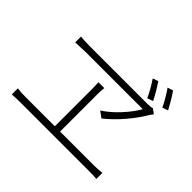

<svg xmlns="http://www.w3.org/2000/svg" viewBox="-170 -1104 1341 1341"><g transform="rotate(45 500.0 -434.0)"><path d="M928 -719 886 -704Q854 -770 813 -829L854 -842Q895 -782 928 -719ZM808 -691 765 -676Q738 -736 694 -801L735 -815Q776 -754 808 -691ZM797 -600H233L133 -596V-653Q193 -649 231 -649H794Q826 -649 842 -655L877 -629Q875 -627 867.5 -616.5Q860 -606 856 -600Q820 -538 761.5 -469.5Q703 -401 639 -350L593 -383Q653 -422 708.5 -482Q764 -542 797 -600ZM499 -81H833Q869 -81 912 -86V-26Q886 -29 833 -29H161Q122 -29 77 -26V-86Q113 -81 161 -81H447V-455Q447 -474 445 -514H503Q499 -487 499 -455Z"/></g></svg>

Font: Noto Sans Korean Light
Style: Regular
Weight: 300
Designer: Ryoko NISHIZUKA  (kana & ideographs); Paul D. Hunt (Latin, Greek & Cyrillic); Wenlong ZHANG  (bopomofo); Sandoll Communi
Foundry: Adobe Systems Incorporated
Version: Version 1.000;PS 1;hotconv 1.0.78;makeotf.lib2.5.61930